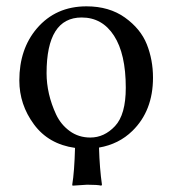

<svg xmlns="http://www.w3.org/2000/svg" viewBox="-20 -459 544 606"><path d="M41 -205.1Q41 -304.2 96.2 -369.1Q155.8 -439 252.9 -439Q324.7 -439 374.3 -403.6Q423.8 -368.2 443.4 -319.1Q462.9 -270 462.9 -213.9Q462.9 -109.4 397.9 -45.9Q355 -3.9 292.5 6.8Q294.4 72.8 301.8 124L299.8 127Q288.6 124 254.9 124L209 127L208 124Q214.8 83 216.8 7.8Q133.3 -3.9 87.2 -66.4Q41 -128.9 41 -205.1ZM237.8 -403.8Q127 -403.8 127 -228Q127 -195.8 134.5 -162.8Q142.1 -129.9 157 -97.9Q171.9 -65.9 200 -45.4Q228 -24.9 265.1 -24.9Q309.1 -24.9 343 -61Q377 -97.2 377 -182.1Q377 -289.1 339.8 -346.4Q302.7 -403.8 237.8 -403.8Z"/></svg>

Font: Linux Libertine
Style: Regular
Weight: 400
Designer: Philipp H. Poll
Foundry: Philipp H. Poll
Version: Version 5.3.0 ; ttfautohint (v0.9)